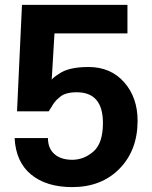

<svg xmlns="http://www.w3.org/2000/svg" viewBox="-20 -742 613 776"><path d="M336.9 -471.2H337.9Q427.2 -471.2 481.7 -409.7Q536.1 -348.1 536.1 -253.9Q536.1 -134.8 463.1 -60.3Q390.1 14.2 272 14.2Q167.5 14.2 105.7 -36.6Q43.9 -87.4 39.1 -184.1H173.8Q173.8 -142.1 200.2 -119.1Q226.6 -96.2 272 -96.2Q318.4 -96.2 356.9 -128.9Q396 -162.1 396 -245.1Q396 -369.1 290 -369.1Q244.1 -369.1 222.2 -350.1Q211.4 -340.8 208 -337.4Q204.6 -334 199.7 -327.6Q194.8 -321.3 189 -311Q184.6 -303.7 176.8 -292H48.8L68.8 -722.2H495.1V-606.9H200.2L189 -419.9Q194.8 -428.7 220.2 -444.8Q258.8 -471.2 336.9 -471.2Z"/></svg>

Font: Perun
Style: Bold
Weight: 700
Foundry: Copyright (c) Stefan Peev, Context Ltd, 2016
Version: Version 1.0000